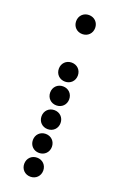

<svg xmlns="http://www.w3.org/2000/svg" viewBox="-136 -729 472 759"><g transform="rotate(20 100.0 -350.0)"><path d="M100 -610C123 -610 140 -627 140 -650C140 -673 123 -690 100 -690C77 -690 60 -673 60 -650C60 -627 77 -610 100 -610ZM100 -410C123 -410 140 -427 140 -450C140 -473 123 -490 100 -490C77 -490 60 -473 60 -450C60 -427 77 -410 100 -410ZM100 -310C123 -310 140 -327 140 -350C140 -373 123 -390 100 -390C77 -390 60 -373 60 -350C60 -327 77 -310 100 -310ZM100 -210C123 -210 140 -227 140 -250C140 -273 123 -290 100 -290C77 -290 60 -273 60 -250C60 -227 77 -210 100 -210ZM100 -110C123 -110 140 -127 140 -150C140 -173 123 -190 100 -190C77 -190 60 -173 60 -150C60 -127 77 -110 100 -110ZM100 -10C123 -10 140 -27 140 -50C140 -73 123 -90 100 -90C77 -90 60 -73 60 -50C60 -27 77 -10 100 -10Z"/></g></svg>

Font: TINY 5x3 80
Style: Regular
Weight: 200
Designer: Jack Halten Fahnestock
Foundry: Velvetyne Type Foundry
Version: Version 1.002;hotconv 1.0.109;makeotfexe 2.5.65596